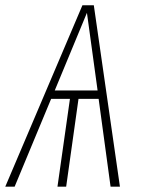

<svg xmlns="http://www.w3.org/2000/svg" viewBox="-33 -702 532 722"><path d="M382.8 0 337.9 -330.1H262.2L215.8 0H183.1L230 -330.1H159.2L22 0H-13.2L276.9 -682.1H319.8L418 0ZM172.9 -361.8H334L293.9 -653.8Z"/></svg>

Font: Fira Sans Compressed UltraLight
Style: Italic
Weight: 200
Width: 3
Italic angle: -8°
Designer: Carrois Corporate & Edenspiekermann AG
Foundry: Carrois Corporate GbR & Edenspiekermann AG
Version: Version 4.203;PS 004.203;hotconv 1.0.88;makeotf.lib2.5.64775